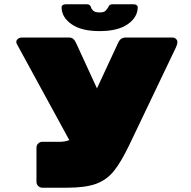

<svg xmlns="http://www.w3.org/2000/svg" viewBox="-20 -875 890 895"><path d="M807 -679Q807 -670 801 -656L585 -204Q545 -120 511 -78Q477 -36 427.5 -18Q378 0 292 0H177Q166 0 158 -8Q150 -16 150 -27V-187Q150 -198 158 -206Q166 -214 177 -214H258Q284 -214 303 -222L59 -669Q56 -674 56 -679Q56 -688 63.5 -694Q71 -700 83 -700H302Q314 -700 321 -694Q328 -688 334 -676L432 -463L531 -676Q542 -700 565 -700H784Q794 -700 800.5 -693.5Q807 -687 807 -679ZM504 -855H603Q612 -855 617 -851Q622 -847 622 -842Q622 -795 576 -762.5Q530 -730 444 -730Q359 -730 313 -762.5Q267 -795 267 -842Q267 -847 272 -851Q277 -855 286 -855H385Q400 -855 404 -842Q406 -833 415 -825Q424 -817 444 -817Q463 -817 470.5 -823.5Q478 -830 485 -842Q489 -855 504 -855Z"/></svg>

Font: Rubik Mono One
Style: Regular
Weight: 400
Designer: Hubert and Fischer with Elvire Volk Leonovitch (Cyrillic Expansion: Cyreal)
Foundry: Hubert and Fischer with Elvire Volk Leonovitch
Version: Version 2.000